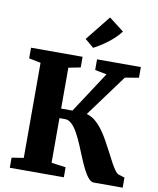

<svg xmlns="http://www.w3.org/2000/svg" viewBox="-105 -1089 964 1170"><g transform="rotate(10 377.0 -504.0)"><path d="M37 0V-62.5L110.5 -74V-662.5L37.5 -677V-743H356.5V-677L282.5 -662.5V-409.5H352.5L518.5 -663L446 -677V-743H717V-677L632 -662.5L442 -404Q472 -396 496.8 -375Q521.5 -354 542.5 -325.2Q563.5 -296.5 581.5 -263.5Q600.5 -230 616.8 -197.8Q633 -165.5 647.5 -139Q662 -112.5 674.5 -95.2Q687 -78 698.5 -74L735.5 -62.5V0H557Q540 0 523.8 -18.5Q507.5 -37 492 -67.5Q476.5 -98 461.2 -134.8Q446 -171.5 431 -208Q415.5 -245.5 397.8 -278.2Q380 -311 360 -330.8Q340 -350.5 318 -350.5H282.5V-74L371.5 -62V0ZM410 -808 356 -853.5 480 -1008 572 -937Q556.5 -916.5 536.8 -897.5Q517 -878.5 495.2 -862Q473.5 -845.5 452 -832Q430.5 -818.5 410.5 -808Z"/></g></svg>

Font: Merriweather 28pt Black
Style: Regular
Weight: 900
Version: Version 2.100